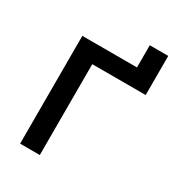

<svg xmlns="http://www.w3.org/2000/svg" viewBox="-199 -962 986 1080"><g transform="rotate(30 294.0 -422.0)"><path d="M99 0H227V-590H574V-844H454V-700H99Z"/></g></svg>

Font: Chess Sans SemiBold
Style: Regular
Weight: 600
Designer: Wolf Bōese
Foundry: Wolf Bōese
Version: Version 7.223;Glyphs 3.3 (3306)